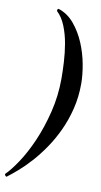

<svg xmlns="http://www.w3.org/2000/svg" viewBox="-136 -796 507 962"><g transform="rotate(10 118.0 -315.0)"><path d="M-30 122Q-35 120 -37.5 116Q-40 112 -39 109Q-13 84 21 33Q55 -18 85 -87Q115 -156 135.5 -239Q156 -322 156 -410Q156 -447 153.5 -493.5Q151 -540 143 -586.5Q135 -633 118.5 -674Q102 -715 75 -740Q75 -742 75.5 -746Q76 -750 81 -752Q128 -737 161.5 -697Q195 -657 216.5 -606Q238 -555 248 -500.5Q258 -446 258 -402Q258 -334 243 -273.5Q228 -213 203.5 -160.5Q179 -108 148.5 -63.5Q118 -19 86 16.5Q54 52 23.5 78.5Q-7 105 -30 122Z"/></g></svg>

Font: Vermiglione
Style: Bold Italic
Weight: 700
Italic angle: -11°
Version: Version 1.000